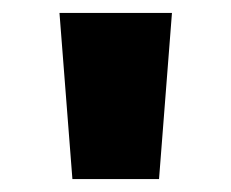

<svg xmlns="http://www.w3.org/2000/svg" viewBox="-20 -886 358 297"><path d="M92 -609H226L246 -866H72Z"/></svg>

Font: Noto Sans Telugu UI Black
Style: Regular
Weight: 900
Designer: Jelle Bosma - Monotype Design Team
Foundry: Monotype Imaging Inc.
Version: Version 2.005